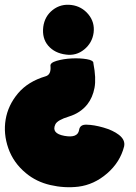

<svg xmlns="http://www.w3.org/2000/svg" viewBox="-20 -728 572 806"><path d="M343.3 -204.6Q374 -204.1 414.1 -192.6Q454.1 -181.2 479 -162.1Q506.8 -140.6 501 -113.3Q484.4 -47.4 429.7 0Q375 47.4 308.6 55.7Q250.5 62.5 191.4 48.8Q132.3 35.2 88.4 -1.5Q36.1 -44.9 14.9 -105.7Q-6.3 -166.5 3.7 -226.3Q13.7 -286.1 55.4 -335.9Q97.2 -385.7 171.4 -407.7Q195.3 -414.6 191.9 -450.7Q189.5 -464.4 218 -472.7Q246.6 -481 281.2 -482.7Q315.9 -484.4 344.7 -479.5Q373.5 -474.6 372.1 -461.9Q384.3 -399.4 376.7 -359.1Q369.1 -318.8 346.7 -290Q317.4 -253.4 269.3 -238.8Q221.2 -224.1 212.4 -206.1Q194.3 -168 250.2 -157.7Q306.2 -147.5 312 -182.1Q315.4 -205.6 343.3 -204.6ZM161.6 -615.2Q167.5 -659.7 201.4 -686.3Q235.4 -712.9 280.3 -707Q323.2 -701.2 350.8 -668Q378.4 -634.8 373 -590.8Q367.2 -547.9 333.5 -520.3Q299.8 -492.7 256.3 -499Q209.5 -504.9 182.6 -535.9Q155.8 -566.9 161.6 -615.2Z"/></svg>

Font: ARCO
Style: Regular
Weight: 700
Designer: Rafael Olivo Díaz, Denis Ignatov
Foundry: Rafael Olivo Díaz
Version: Version 1.10 March 1, 2019